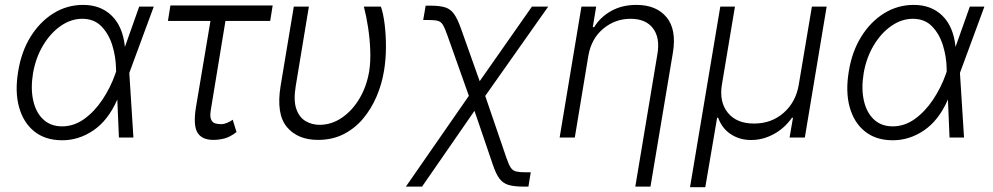

<svg xmlns="http://www.w3.org/2000/svg" viewBox="-20 -573 4137 800"><path d="M236.2 11.4Q167.6 10.7 122.3 -25.9Q77.1 -62.5 59.3 -127Q41.5 -191.4 55.8 -275.9Q68.9 -357.6 107.4 -419.9Q146 -482.2 202.6 -517.4Q259.2 -552.6 326.3 -552.6Q399.9 -552.6 445.8 -507.3Q491.8 -462 500.4 -378.2H500.7L560 -545.5H620.7L519.5 -271.3L518.8 -268.5L535.9 0H475.5L468.8 -158.4Q430.8 -71.4 368.8 -29.5Q306.8 12.4 236.2 11.4ZM463.8 -275.2 463.4 -287.3Q462.7 -335.6 448.2 -383.3Q433.6 -431.1 402.9 -462.9Q372.2 -494.7 322.8 -494.7Q275.6 -494.7 232.8 -464.8Q190 -435 159.3 -383.5Q128.6 -332 117.5 -267.4Q107.2 -204.2 118.4 -154.1Q129.6 -104 160.3 -75.3Q191.1 -46.5 238.6 -46.5Q288 -46.5 330.8 -77.2Q373.6 -108 406.8 -157.7Q440 -207.4 459.9 -263.8Z M1116.1 -550.1 1105.8 -485.8H919.4L859.4 -121.1Q853.3 -88.4 859.6 -74.9Q865.8 -61.4 877.5 -58.6Q889.2 -55.8 899.5 -55.8Q902.3 -55.8 903.4 -55.8Q915.1 -56.1 928.6 -62.1Q942.1 -68.2 949.6 -74.2L965.6 -22.7Q938.2 -1.8 914.6 4.1Q891 9.9 869 9.9Q821 9.9 802.7 -20.6Q784.4 -51.1 796.5 -126.4L856.9 -485.8H679.7L690 -550.1Z M1204.2 -545.5H1267L1212 -213.1Q1202.4 -153.8 1214.8 -118.6Q1227.3 -83.5 1253.6 -68.2Q1279.8 -52.9 1311.4 -52.9Q1360.8 -52.9 1403.9 -82Q1447.1 -111.2 1477.5 -161.9Q1507.8 -212.7 1518.5 -277Q1524.5 -316.4 1522.7 -363.5Q1521 -410.5 1513.8 -457.7Q1506.7 -505 1496.1 -545.5H1567.1Q1577.4 -515.6 1582.9 -470.2Q1588.4 -424.7 1588.1 -373.9Q1587.7 -323.2 1579.9 -277Q1571 -222.7 1549.2 -171.3Q1527.3 -120 1493.1 -79Q1458.8 -38 1411.8 -14Q1364.7 9.9 1305 9.9Q1220.2 9.9 1175.2 -44Q1130.3 -98 1149.1 -214.5Z M1671.2 204.5 1933.6 -173.7 1844.1 -425.8Q1833.5 -456 1825.5 -469.3Q1817.5 -482.6 1804.2 -486.2Q1790.8 -489.7 1763.8 -489.7H1743.3L1753.6 -549.4H1774.1Q1812.9 -549.4 1835.4 -542.1Q1858 -534.8 1872.3 -514.2Q1886.7 -493.6 1900.9 -453.5L1978.7 -234.7L2196.4 -545.5H2264.2L2001.8 -173.3L2090.2 85.2Q2099.8 112.9 2108.1 125.5Q2116.5 138.1 2130.7 141.5Q2144.9 144.9 2170.8 144.9H2191.4L2181.8 204.5H2161.2Q2122.5 204.5 2099.1 197.6Q2075.6 190.7 2060.9 171Q2046.2 151.3 2033.4 112.9L1957 -111.2L1738.6 204.5Z M2431.5 -340.9 2375 0H2311.8L2402.7 -545.5H2464.1L2449.9 -459.9H2455.6Q2481.2 -501.8 2526.5 -527.2Q2571.7 -552.6 2631.7 -552.6Q2714.5 -552.6 2757.1 -501.4Q2799.7 -450.3 2783.7 -353.3L2690.3 204.5H2627.1L2719.5 -349.4Q2730.5 -416.2 2700.5 -455.4Q2670.5 -494.7 2607.2 -494.7Q2543.3 -494.7 2493.6 -453.5Q2443.9 -412.3 2431.5 -340.9Z M2855.1 207 2981.2 -545.5H3042.3L2987.9 -220.2Q2976.2 -148.4 3012.6 -103.3Q3049 -58.2 3121.8 -58.2Q3194.6 -58.2 3245.6 -103.3Q3296.5 -148.4 3308.2 -220.2L3362.9 -545.5H3424.4L3333.5 0H3269.9L3284.1 -82.4H3279.8Q3247.9 -37.3 3202.4 -13.3Q3157 10.7 3109.4 10.3Q3063.2 10.7 3025.9 -13.3Q2988.6 -37.3 2972.3 -82.4H2968L2918.7 207Z M3697.1 11.4Q3628.6 10.7 3583.3 -25.9Q3538 -62.5 3520.2 -127Q3502.5 -191.4 3516.7 -275.9Q3529.8 -357.6 3568.4 -419.9Q3606.9 -482.2 3663.5 -517.4Q3720.2 -552.6 3787.3 -552.6Q3860.8 -552.6 3906.8 -507.3Q3952.8 -462 3961.3 -378.2H3961.6L4021 -545.5H4081.7L3980.5 -271.3L3979.8 -268.5L3996.8 0H3936.4L3929.7 -158.4Q3891.7 -71.4 3829.7 -29.5Q3767.8 12.4 3697.1 11.4ZM3924.7 -275.2 3924.4 -287.3Q3923.7 -335.6 3909.1 -383.3Q3894.5 -431.1 3863.8 -462.9Q3833.1 -494.7 3783.7 -494.7Q3736.5 -494.7 3693.7 -464.8Q3650.9 -435 3620.2 -383.5Q3589.5 -332 3578.5 -267.4Q3568.2 -204.2 3579.4 -154.1Q3590.6 -104 3621.3 -75.3Q3652 -46.5 3699.6 -46.5Q3748.9 -46.5 3791.7 -77.2Q3834.5 -108 3867.7 -157.7Q3900.9 -207.4 3920.8 -263.8Z"/></svg>

Font: Inter Light  BETA
Style: Italic
Weight: 300
Italic angle: 9.39999°
Designer: Rasmus Andersson
Foundry: rsms
Version: Version 3.011;git-f93a4a705